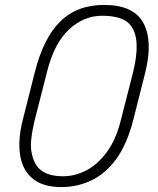

<svg xmlns="http://www.w3.org/2000/svg" viewBox="-20 -740 640 780"><path d="M403 -720Q523 -720 562.5 -646.5Q602 -573 570 -445L522 -255Q496 -153 451.5 -93Q407 -33 350 -6.5Q293 20 230 20Q154 20 112.5 -14.5Q71 -49 61.5 -111Q52 -173 73 -255L121 -445Q156 -585 224.5 -652.5Q293 -720 403 -720ZM395 -676Q320 -676 260 -620Q200 -564 171 -448L121 -252Q111 -211 107 -175Q103 -139 110 -113Q120 -67 150.5 -45.5Q181 -24 237 -24Q284 -24 330 -47.5Q376 -71 413.5 -121.5Q451 -172 471 -252L521 -448Q553 -579 513 -634Q496 -657 466 -666.5Q436 -676 395 -676Z"/></svg>

Font: Recursive Sn Lnr St Lt
Style: Italic
Weight: 300
Italic angle: -15°
Version: Version 1.079;hotconv 1.0.112;makeotfexe 2.5.65598; ttfautoh